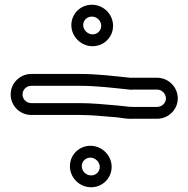

<svg xmlns="http://www.w3.org/2000/svg" viewBox="-20 -704 794 810"><path d="M325 -3C325 -23.2 341 -39 361.5 -39C382.1 -39 401 -20.4 401 0C401 20.2 385 36 364.5 36C342.8 36 325 18.2 325 -3ZM275 -3C275 46.2 315.4 86 364.5 86C412 86 451 48.2 451 0C451 -49.2 409.5 -89 361.5 -89C314 -89 275 -51.2 275 -3ZM331 -598C331 -618.2 347 -634 367.5 -634C389.2 -634 407 -616.2 407 -595C407 -574.8 391 -559 370.5 -559C349.9 -559 331 -577.6 331 -598ZM281 -598C281 -548.8 322.5 -509 370.5 -509C418 -509 457 -546.8 457 -595C457 -644.2 416.6 -684 367.5 -684C320 -684 281 -646.2 281 -598ZM112 -269C91.5 -269 75 -285.5 75 -305.5C75 -325.5 91.5 -342 112 -342H316C388.1 -342 457.3 -333.2 524.5 -326.2C531.2 -325.1 536.2 -325.4 541.7 -326H643C662.9 -326 680 -308.7 680 -289C680 -269.7 663.4 -253 643 -253H542C518.7 -253 505.4 -256.5 476 -258.9C424.2 -262.9 373.8 -269 316 -269ZM112 -219H316C370 -219 419.2 -213.1 472 -209.1C493.1 -207.3 511.1 -201.3 542.8 -203H643C690.3 -203 730 -241.1 730 -289C730 -336.4 690.9 -376 643 -376H540C536.5 -376 532.9 -375.6 530.5 -375.9C462.6 -382.7 394.2 -392 316 -392H112C64.2 -392 25 -353.5 25 -305.5C25 -257.5 64.2 -219 112 -219Z"/></svg>

Font: Smoothie
Style: Outline
Weight: 400
Foundry: Cannot Into Space Fonts
Version: Version 0.8